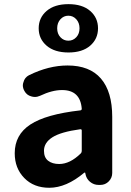

<svg xmlns="http://www.w3.org/2000/svg" viewBox="-20 -889 631 923"><path d="M216.8 13.7Q142.6 13.7 96.7 -33.2Q50.8 -80.1 50.8 -152.3Q50.8 -241.2 126 -290.5Q201.2 -339.8 366.2 -358.4Q373 -359.4 373 -366.2Q366.2 -456.1 278.3 -456.1Q230.5 -456.1 172.9 -428.7Q160.2 -422.9 147.5 -422.9Q138.7 -422.9 129.9 -425.8Q108.4 -431.6 97.7 -451.2Q89.8 -464.8 89.8 -478.5Q89.8 -486.3 92.8 -494.1Q98.6 -516.6 119.1 -527.3Q213.9 -574.2 304.7 -574.2Q411.1 -574.2 465.3 -511.2Q519.5 -448.2 519.5 -327.1V-57.6Q519.5 -34.2 502.9 -17.1Q486.3 0 461.9 0H454.1Q430.7 0 412.6 -15.1Q394.5 -30.3 390.6 -53.7L389.6 -58.6Q388.7 -59.6 387.2 -59.6Q385.7 -59.6 384.8 -58.6Q298.8 13.7 216.8 13.7ZM264.6 -100.6Q316.4 -100.6 368.2 -151.4Q373 -156.2 373 -163.1V-261.7Q373 -268.6 365.2 -267.6Q272.5 -254.9 231.9 -229Q191.4 -203.1 191.4 -164.1Q191.4 -131.8 211.4 -116.2Q231.4 -100.6 264.6 -100.6ZM413.6 -669.4Q376 -636.7 309.1 -636.7Q242.2 -636.7 204.1 -669.4Q166 -702.1 166 -752.9Q166 -803.7 204.1 -836.4Q242.2 -869.1 309.1 -869.1Q376 -869.1 413.6 -836.4Q451.2 -803.7 451.2 -752.9Q451.2 -702.1 413.6 -669.4ZM308.6 -693.4Q331.1 -693.4 346.7 -710Q362.3 -726.6 362.3 -752.9Q362.3 -779.3 346.7 -796.4Q331.1 -813.5 308.6 -813.5Q286.1 -813.5 270.5 -796.4Q254.9 -779.3 254.9 -752.9Q254.9 -726.6 270.5 -710Q286.1 -693.4 308.6 -693.4Z"/></svg>

Font: Gen Jyuu Gothic Bold
Style: Bold
Weight: 700
Designer: [Source Han Sans]
Ryoko NISHIZUKA  (kana & ideographs); Paul D. Hunt (Latin, Greek & Cyrillic); Wenlong ZHANG  (bopomofo
Version: Version 1.002.20150607